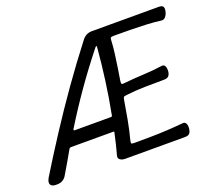

<svg xmlns="http://www.w3.org/2000/svg" viewBox="-155 -819 1085 975"><g transform="rotate(-20 388.0 -331.5)"><path d="M-9 4Q-24 4 -32 -2Q-40 -8 -40 -18.5Q-40 -29 -32 -43Q28 -141 93 -241Q158 -341 228.5 -441Q299 -541 374 -638Q395 -667 428 -667H790Q806 -667 812 -660Q818 -653 815 -636Q813 -625 808 -615.5Q803 -606 796 -601Q789 -596 780 -597Q742 -602 698.5 -604Q655 -606 610.5 -606.5Q566 -607 526 -607Q512 -607 508.5 -603.5Q505 -600 505 -586Q504 -558 499 -520.5Q494 -483 488.5 -446Q483 -409 478 -380Q476 -366 479.5 -363.5Q483 -361 497 -363Q546 -368 599 -370.5Q652 -373 701 -380Q715 -382 720 -370Q725 -358 723 -339Q720 -323 712 -316.5Q704 -310 688 -310Q640 -310 586 -309Q532 -308 484 -302Q471 -301 468 -298Q465 -295 463 -282Q456 -238 445.5 -181.5Q435 -125 423 -81Q420 -67 421.5 -63.5Q423 -60 437 -60Q479 -60 524 -60.5Q569 -61 614 -63.5Q659 -66 701 -70Q715 -72 720.5 -60Q726 -48 723 -29Q720 -13 712.5 -6.5Q705 0 689 0H367Q350 0 339.5 -7.5Q329 -15 332 -28Q340 -57 347 -85.5Q354 -114 360 -143Q364 -150 355 -150H127Q121 -150 118 -145Q102 -116 84.5 -86.5Q67 -57 50 -28Q33 4 -2 4ZM175 -224H370Q378 -224 378 -231Q395 -319 407 -408Q419 -497 426 -582Q428 -587 424.5 -587.5Q421 -588 418 -584Q345 -492 285 -406Q225 -320 171 -232Q169 -228 170 -226Q171 -224 175 -224Z"/></g></svg>

Font: Winky Sans Light
Style: Italic
Weight: 300
Italic angle: -8.97852°
Designer: Simon Atzbach
Foundry: typofactur
Version: Version 1.205